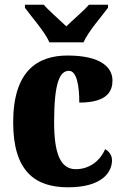

<svg xmlns="http://www.w3.org/2000/svg" viewBox="-20 -786 529 816"><path d="M190 -606H335C354 -651 411 -715 439 -753V-766H358C339 -743 288 -700 262 -674C235 -700 185 -743 166 -766H86V-753C113 -715 171 -651 190 -606ZM269 10C414 10 456 -54 456 -105C456 -125 445 -142 427 -152C406 -104 362 -67 302 -67C236 -67 210 -135 210 -267C210 -435 234 -485 273 -485C306 -485 317 -422 317 -350C440 -350 458 -402 458 -444C458 -498 411 -550 267 -550C138 -550 36 -483 36 -266C36 -58 129 10 269 10Z"/></svg>

Font: Noto Serif Tamil Condensed Black
Style: Regular
Weight: 900
Width: 3
Designer: Indian Type Foundry, Tom Grace, and the Monotype Design Team
Foundry: Monotype Imaging Inc.
Version: Version 2.004